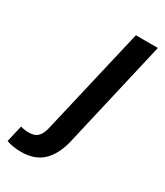

<svg xmlns="http://www.w3.org/2000/svg" viewBox="-312 -574 729 847"><g transform="rotate(30 52.5 -150.5)"><path d="M-135 187 -115 102Q-96 108 -72 108Q-44 108 -28.5 93.5Q-13 79 -5 45L122 -500H234L107 50Q89 124 48.5 161.5Q8 199 -60 199Q-101 199 -135 187Z"/></g></svg>

Font: CBA Beacon Sans Bold
Style: Italic
Weight: 700
Italic angle: -13°
Designer: Wei Huang
Foundry: Wei Huang
Version: Version 1.002